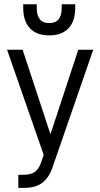

<svg xmlns="http://www.w3.org/2000/svg" viewBox="-20 -744 478 916"><path d="M424.8 -506.8 230.5 54.7Q212.9 105.5 180.7 128.9Q148.4 152.3 96.7 152.3H67.4V89.8H91.8Q128.9 89.8 147.5 75.2Q166 61.5 177.7 26.4L188.5 -4.9L13.7 -506.8H87.9L220.7 -103.5L353.5 -506.8ZM214.8 -575.2Q154.3 -575.2 122.6 -609.4Q90.8 -643.6 90.8 -706.1V-723.6H155.3V-706.1Q155.3 -633.8 214.8 -633.8Q274.4 -633.8 274.4 -706.1V-723.6H338.9V-706.1Q338.9 -643.6 307.1 -609.4Q275.4 -575.2 214.8 -575.2Z"/></svg>

Font: DINish
Style: Regular
Weight: 400
Designer: Bert Driehuis
Foundry: Playbeing
Version: Version 3.008; git-95204e4c-release